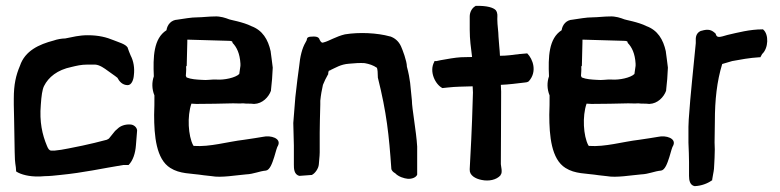

<svg xmlns="http://www.w3.org/2000/svg" viewBox="-20 -604 2658 654"><path d="M27 -247 28 -201 30 -86C30 -69 31 -52 34 -34L35 -20C51 -9 82 -2 110 -3H118L133 -4C148 -4 167 -6 185 -8C266 -16 326 -30 400 -42H418C433 -57 441 -82 443 -109L447 -159V-160C446 -171 435 -180 423 -180C406 -181 390 -175 381 -166L372 -158L351 -132C350 -131 347 -130 344 -128C314 -120 289 -114 261 -108C234 -103 193 -93 166 -91H155C148 -91 144 -97 140 -107C124 -145 114 -189 119 -247C121 -277 124 -299 130 -311C145 -341 175 -366 224 -376C241 -380 256 -384 278 -384H304C320 -383 336 -371 347 -363C356 -356 369 -348 380 -339C386 -327 397 -314 415 -314C428 -314 435 -332 436 -348C439 -372 435 -396 425 -415C421 -425 417 -434 415 -441V-442L414 -443C407 -454 384 -460 367 -467C343 -477 316 -484 279 -484C249 -484 228 -478 202 -473C190 -473 174 -470 163 -466C113 -453 65 -431 48 -380C34 -347 27 -316 27 -268Z M504 -344C497 -324 497 -301 506 -279C506 -257 506 -234 505 -213C505 -141 512 -62 560 -32C593 -11 629 -14 674 -7C677 -7 701 -4 701 -4C733 2 783 -7 818 -10C844 -11 863 -21 886 -23C899 -25 907 -47 914 -69C919 -86 924 -105 927 -108C939 -133 902 -144 876 -138C860 -135 838 -132 812 -128C753 -121 696 -103 640 -107L638 -109C621 -141 617 -208 632 -251C636 -251 642 -250 649 -250C677 -250 746 -251 774 -252C785 -252 796 -251 808 -252C814 -251 822 -251 828 -251C832 -251 837 -251 845 -250H846C874 -251 895 -273 903 -295V-297C906 -323 908 -346 909 -373V-374C907 -393 904 -411 902 -428V-429C893 -470 874 -501 836 -515C809 -529 761 -537 761 -538C748 -543 731 -549 711 -548C692 -548 669 -545 654 -545C629 -545 607 -540 584 -537C564 -536 550 -521 547 -501C503 -473 501 -410 504 -344ZM613 -346C613 -352 615 -365 614 -376C614 -376 613 -377 616 -380L618 -461V-469L757 -465C770 -465 772 -463 772 -459V-458C786 -444 797 -422 799 -387V-380C798 -375 797 -367 795 -352C782 -339 743 -331 718 -333C699 -334 686 -330 667 -332C649 -333 631 -334 616 -340C615 -341 614 -343 613 -346Z M979 -185C980 -159 980 -134 981 -108V-43C981 -31 981 -9 1000 -5H1001L1041 -8H1042C1053 -13 1065 -30 1066 -44C1066 -50 1069 -71 1069 -85V-153C1069 -178 1070 -203 1071 -248V-261C1073 -281 1076 -297 1080 -315C1085 -327 1090 -338 1097 -350L1098 -351V-355C1098 -357 1099 -359 1100 -363C1101 -363 1102 -364 1104 -364H1105V-365C1123 -373 1140 -385 1169 -387C1188 -389 1207 -390 1222 -389C1238 -386 1251 -382 1264 -373C1266 -367 1267 -356 1267 -342V-340C1297 -220 1305 -144 1313 -29V-28C1315 -22 1320 -17 1326 -14C1337 -2 1357 4 1369 5C1382 6 1397 1 1401 -9V-105C1398 -157 1383 -235 1383 -262L1377 -322L1373 -347C1371 -357 1369 -366 1366 -377C1366 -396 1351 -435 1346 -446C1338 -464 1324 -475 1309 -480H1308C1265 -492 1204 -495 1155 -487C1125 -480 1100 -464 1084 -460C1077 -457 1074 -459 1069 -468C1066 -481 1051 -480 1038 -479C1031 -479 1025 -476 1025 -468C1025 -467 1024 -466 1021 -460C1009 -440 1002 -411 999 -378L993 -333L986 -273C984 -244 981 -214 979 -185Z M1459 -393C1441 -360 1463 -316 1487 -304L1506 -306C1531 -309 1560 -309 1590 -310L1591 -289C1587 -144 1583 -90 1580 -29V-26C1579 -7 1599 5 1621 9C1645 14 1671 9 1685 -7V-8C1693 -16 1686 -39 1686 -45C1686 -113 1687 -171 1687 -292L1686 -315C1713 -316 1742 -320 1768 -323C1771 -323 1777 -324 1781 -327C1811 -360 1795 -403 1776 -422H1774C1774 -422 1752 -420 1751 -420H1750C1726 -417 1707 -414 1683 -414C1682 -437 1679 -458 1678 -479C1678 -495 1674 -519 1674 -537V-542C1674 -549 1676 -559 1669 -569C1661 -578 1639 -585 1601 -584H1600L1599 -583C1588 -577 1580 -563 1580 -548V-503C1580 -469 1584 -442 1588 -410C1578 -409 1565 -410 1550 -409C1531 -408 1503 -403 1481 -399L1467 -396H1460ZM1779 -327 1781 -329Z M1850 -344C1843 -324 1843 -301 1852 -279C1852 -257 1852 -234 1851 -213C1851 -141 1858 -62 1906 -32C1939 -11 1975 -14 2020 -7C2023 -7 2047 -4 2047 -4C2079 2 2129 -7 2164 -10C2190 -11 2209 -21 2232 -23C2245 -25 2253 -47 2260 -69C2265 -86 2270 -105 2273 -108C2285 -133 2248 -144 2222 -138C2206 -135 2184 -132 2158 -128C2099 -121 2042 -103 1986 -107L1984 -109C1967 -141 1963 -208 1978 -251C1982 -251 1988 -250 1995 -250C2023 -250 2092 -251 2120 -252C2131 -252 2142 -251 2154 -252C2160 -251 2168 -251 2174 -251C2178 -251 2183 -251 2191 -250H2192C2220 -251 2241 -273 2249 -295V-297C2252 -323 2254 -346 2255 -373V-374C2253 -393 2250 -411 2248 -428V-429C2239 -470 2220 -501 2182 -515C2155 -529 2107 -537 2107 -538C2094 -543 2077 -549 2057 -548C2038 -548 2015 -545 2000 -545C1975 -545 1953 -540 1930 -537C1910 -536 1896 -521 1893 -501C1849 -473 1847 -410 1850 -344ZM1959 -346C1959 -352 1961 -365 1960 -376C1960 -376 1959 -377 1962 -380L1964 -461V-469L2103 -465C2116 -465 2118 -463 2118 -459V-458C2132 -444 2143 -422 2145 -387V-380C2144 -375 2143 -367 2141 -352C2128 -339 2089 -331 2064 -333C2045 -334 2032 -330 2013 -332C1995 -333 1977 -334 1962 -340C1961 -341 1960 -343 1959 -346Z M2325 -118C2326 -93 2327 -71 2327 -52V-5C2327 10 2330 27 2346 30H2347C2369 29 2390 21 2404 11L2406 10V7C2407 -2 2411 -18 2412 -29C2412 -36 2414 -57 2414 -67C2415 -87 2415 -104 2414 -119C2415 -144 2414 -163 2415 -190C2415 -264 2422 -327 2440 -386C2441 -386 2474 -396 2474 -396C2501 -401 2533 -407 2567 -409H2570L2576 -420C2598 -440 2599 -487 2580 -503L2579 -504H2577C2534 -504 2493 -493 2458 -485C2431 -477 2422 -474 2418 -488V-489C2404 -503 2392 -506 2369 -499H2368C2358 -495 2351 -487 2350 -473V-457C2342 -371 2332 -286 2326 -197L2325 -172Z"/></svg>

Font: Vapor
Style: Sbd
Weight: 600
Foundry: Cannot Into Space Fonts
Version: Version 0.179